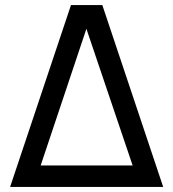

<svg xmlns="http://www.w3.org/2000/svg" viewBox="-20 -740 686 760"><path d="M385 -720 626 0H20L261 -720ZM141 -85H505L322 -626Z"/></svg>

Font: Manrope Medium
Style: Medium
Weight: 500
Designer: Mikhail Sharanda
Foundry: Mikhail Sharanda
Version: Version 4.000;hotconv 1.0.109;makeotfexe 2.5.65596